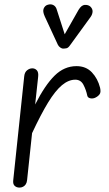

<svg xmlns="http://www.w3.org/2000/svg" viewBox="-20 -851 494 871"><path d="M68.5 0Q55 0 46.5 -8Q38 -16 40 -33L90 -506Q92 -523.5 103 -532.2Q114 -541 126.5 -541Q139 -541 147.2 -532Q155.5 -523 153 -502L139.5 -377Q184 -465 227.8 -508Q271.5 -551 327 -551Q370 -551 396.8 -522.8Q423.5 -494.5 434 -453Q438.5 -433 432.2 -424Q426 -415 414.5 -409Q402.5 -402.5 390.2 -405Q378 -407.5 376 -417Q370.5 -443.5 358.5 -466.5Q346.5 -489.5 321.5 -489.5Q291 -489.5 261 -464.5Q231 -439.5 198.2 -386Q165.5 -332.5 125.5 -247L103 -35Q102 -23 97 -15.2Q92 -7.5 84.5 -3.8Q77 0 68.5 0ZM265.5 -630.5Q261 -630.5 253.8 -635.2Q246.5 -640 242.5 -648L183 -776.5Q172.5 -799.5 178.2 -812.5Q184 -825.5 195.5 -829Q210.5 -834 222 -828Q233.5 -822 237.5 -807.5L273.5 -695.5L336.5 -806.5Q349.5 -828 364.5 -828.8Q379.5 -829.5 389 -822Q400.5 -811.5 400 -798.8Q399.5 -786 391 -774L298 -646Q289.5 -633.5 281.2 -632Q273 -630.5 265.5 -630.5Z"/></svg>

Font: Edu SA Hand Cursive
Style: Regular
Weight: 400
Designer: Tina and Corey Anderson, Eben Sorkin, Mirko Velimirovic
Foundry: Google for Education
Version: Version 2.000